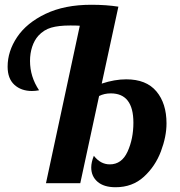

<svg xmlns="http://www.w3.org/2000/svg" viewBox="-20 -769 754 806"><path d="M389.5 -6C407.2 9.3 432.3 17 465 17C512.3 17 552 2.3 584 -27C616 -56.3 639.8 -91.8 655.5 -133.5C671.2 -175.2 679 -214.3 679 -251C679 -307 664.8 -351.8 636.5 -385.5C608.2 -419.2 566 -436 510 -436C477.3 -436 443 -430 407 -418L477 -741C443.7 -746.3 405.7 -749 363 -749C288.3 -749 224.5 -736.3 171.5 -711C118.5 -685.7 78.7 -653.2 52 -613.5C25.3 -573.8 12 -532.3 12 -489C12 -455.7 21.5 -430.3 40.5 -413C59.5 -395.7 84 -387 114 -387C124 -387 134 -388 144 -390C118.7 -428 106 -469 106 -513C106 -534.3 109 -554.2 115 -572.5C121 -590.8 129.7 -606.3 141 -619C156.3 -635.7 174.3 -647 195 -653C215.7 -659 242.3 -662 275 -662C292.3 -662 305.7 -661.7 315 -661L173 0H317L396 -366C410.7 -373.3 427 -377 445 -377C508.3 -377 540 -336 540 -254C540 -208.7 531.8 -168.2 515.5 -132.5C499.2 -96.8 474.3 -79 441 -79C415 -79 392.7 -91 374 -115C366.7 -97 363 -80.7 363 -66C363 -41.3 371.8 -21.3 389.5 -6Z"/></svg>

Font: DonutKreme
Style: Regular
Weight: 400
Designer: Impallari Type
Foundry: Impallari Type
Version: Version 2.100